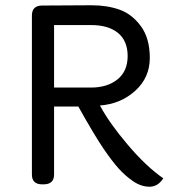

<svg xmlns="http://www.w3.org/2000/svg" viewBox="-20 -699 674 728"><path d="M185 -604V-367H325Q387 -367 425.5 -398Q464 -429 464 -486.5Q464 -544 427.5 -574Q391 -604 325 -604ZM328 -679Q386 -679 433 -662.5Q480 -646 514 -600Q548 -554 548 -479.5Q548 -405 493 -355Q438 -305 359 -299Q394 -233 464.5 -150Q535 -67 599 -23Q579 9 547 9Q515 9 484.5 -12Q454 -33 429 -61Q404 -89 372 -136Q338 -186 277 -295H185V-37Q185 0 145 0H140Q101 0 101 -37V-640Q101 -678 140 -678L321 -679Q324 -679 328 -679Z"/></svg>

Font: Merge One
Style: Regular
Weight: 400
Designer: Kosal Sen
Foundry: Philatype
Version: Version 1.001